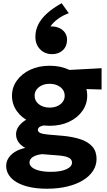

<svg xmlns="http://www.w3.org/2000/svg" viewBox="-20 -926 652 1171"><path d="M266.6 225Q209.6 225 163.7 215.4Q117.8 205.8 85.1 187.4Q52.5 169.1 35.1 143.3Q17.6 117.5 17.6 85.5Q17.6 60.8 31.4 38.6Q45.2 16.5 71.2 0.2Q97.2 -16 134.1 -23.8Q105.2 -40.2 91.6 -60.9Q77.9 -81.5 77.9 -107.5Q77.9 -131 91.8 -152.2Q105.8 -173.5 130.9 -190.2Q156 -207 189.6 -216.8Q223.1 -226.5 262.6 -226L292.1 -164.2Q263.9 -164.6 245.9 -160.9Q228 -157.2 219.4 -150.2Q210.9 -143.1 210.9 -133.8Q210.9 -122.1 225.1 -115.2Q239.4 -108.2 274.4 -105.2L361.6 -97.8Q424.8 -92.1 471.3 -76.5Q517.9 -60.9 543.4 -31.8Q568.9 -2.8 568.9 43.2Q568.9 82.4 547.4 115.8Q526 149.1 486.1 173.5Q446.2 197.9 390.6 211.4Q335 225 266.6 225ZM290.4 122Q349.9 122 384.5 106.3Q419.1 90.6 419.1 65.5Q419.1 45.6 398.6 35.4Q378 25.2 333.4 21.8L236.4 14.2Q212 16.8 194.8 23.8Q177.6 30.9 168.8 41.6Q159.9 52.2 159.9 65.2Q159.9 82.2 175.8 95.1Q191.8 107.9 221 114.9Q250.2 122 290.4 122ZM282.9 -158.8Q215.1 -158.8 163.4 -183Q111.6 -207.2 82.4 -248.8Q53.1 -290.2 53.1 -342.2Q53.1 -393.1 82.8 -434.6Q112.4 -476.1 164.3 -500.6Q216.2 -525 282.9 -525Q349.1 -525 400.9 -500.8Q452.6 -476.5 482.2 -435.2Q511.9 -393.9 511.9 -342.2Q511.9 -291.4 482.6 -249.7Q453.4 -208 401.8 -183.4Q350.2 -158.8 282.9 -158.8ZM282.9 -269.8Q308.9 -269.8 329.6 -279Q350.4 -288.2 362.5 -304.6Q374.6 -320.9 374.6 -342.2Q374.6 -374.4 348.4 -394.6Q322.1 -414.8 282.9 -414.8Q256.5 -414.8 235.8 -405.4Q215 -396.1 203.1 -379.9Q191.1 -363.6 191.1 -342.2Q191.1 -310.2 217.2 -290Q243.4 -269.8 282.9 -269.8ZM359.4 -387.5 297.4 -493.8 599.6 -510 599.4 -380ZM297.9 -595.8Q253.2 -595.8 224.5 -625.4Q195.8 -655.1 195.8 -702Q195.8 -740.6 213.1 -776Q230.5 -811.4 266.2 -843.9Q301.9 -876.4 356 -906.4L399.6 -845.4Q363.1 -832.6 333.1 -810.5Q303.1 -788.4 287.8 -764.5Q315.2 -766.1 338.1 -756.6Q360.9 -747.1 374.9 -728.5Q388.9 -709.9 388.9 -683.8Q388.9 -644 363.4 -619.9Q338 -595.8 297.9 -595.8Z"/></svg>

Font: Geologica Thin
Style: Regular
Weight: 100
Version: Version 1.010;gftools[0.9.28]